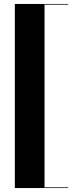

<svg xmlns="http://www.w3.org/2000/svg" viewBox="-20 -800 394 970"><path d="M325 150H55V-780H325V-776.5H205V146.5H325Z"/></svg>

Font: Bodoni* 48pt
Style: Bold
Weight: 700
Version: Version 2.3